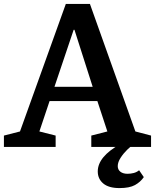

<svg xmlns="http://www.w3.org/2000/svg" viewBox="-33 -750 791 980"><path d="M515 -79 464 -234H220L168 -79L251 -58V0H-13V-58L69 -79L303 -730H426L658 -79L738 -58V0H433V-58ZM343 -598 245 -307H440L347 -598ZM577 210Q522 210 494 186.5Q466 163 466 125Q466 50 580 -14H651Q636 -5 616.5 14Q597 33 582.5 55.5Q568 78 568 98Q568 116 581.5 126.5Q595 137 618 137Q634 137 649.5 133Q665 129 677 119L701 154Q684 179 656 194.5Q628 210 577 210Z"/></svg>

Font: Domine
Style: Bold
Weight: 700
Designer: Pablo Impallari, Rodrigo Fuenzalida, Brenda Gallo
Foundry: Pablo Impallari, Rodrigo Fuenzalida, Brenda Gallo
Version: Version 2.000